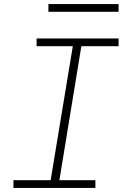

<svg xmlns="http://www.w3.org/2000/svg" viewBox="-20 -924 640 944"><path d="M46 0V-38H229L338 -697H160V-735H563V-697H380L272 -38H449V0ZM218 -866V-904H563V-866Z"/></svg>

Font: Iosevka SS04 XLt Ex
Style: Italic
Weight: 200
Width: 7
Italic angle: -9°
Monospace: yes
Designer: Belleve Invis
Foundry: Belleve Invis
Version: Version 19.0.0; ttfautohint (v1.8.4)